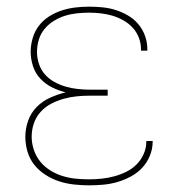

<svg xmlns="http://www.w3.org/2000/svg" viewBox="-20 -548 540 576"><path d="M247 8Q225 8 202 5.5Q179 3 157.5 -4Q136 -11 116.5 -23.5Q97 -36 83 -53.5Q69 -71 62.5 -93Q56 -115 56 -138Q56 -162 64.5 -186Q73 -210 90.5 -227.5Q108 -245 130.5 -255Q153 -265 177 -271Q156 -276 136 -286Q116 -296 101 -312Q86 -328 79 -349.5Q72 -371 72 -393Q72 -413 78 -433.5Q84 -454 96.5 -470.5Q109 -487 127 -498.5Q145 -510 165 -516.5Q185 -523 205.5 -525.5Q226 -528 247 -528Q267 -528 287.5 -526Q308 -524 327 -518Q346 -512 364 -501.5Q382 -491 395 -475.5Q408 -460 415 -440.5Q422 -421 422 -401V-396H403V-400Q403 -418 396.5 -435Q390 -452 378 -465Q366 -478 350 -487Q334 -496 317 -501Q300 -506 282.5 -508Q265 -510 247 -510Q229 -510 210.5 -508Q192 -506 174.5 -500.5Q157 -495 141 -485Q125 -475 113.5 -461Q102 -447 96.5 -429Q91 -411 91 -392Q91 -374 97 -356Q103 -338 115 -324.5Q127 -311 143.5 -302Q160 -293 177.5 -288Q195 -283 213.5 -281Q232 -279 250 -279H303V-261H250Q230 -261 210 -259Q190 -257 170.5 -251.5Q151 -246 133 -236.5Q115 -227 101.5 -212Q88 -197 81.5 -177.5Q75 -158 75 -138Q75 -118 81.5 -98.5Q88 -79 100.5 -63.5Q113 -48 130.5 -37Q148 -26 167.5 -20Q187 -14 207 -12Q227 -10 247 -10Q266 -10 285 -12Q304 -14 322.5 -19Q341 -24 358.5 -32.5Q376 -41 389.5 -54.5Q403 -68 411 -86Q419 -104 419 -123V-125H438V-123Q438 -101 429.5 -80.5Q421 -60 406.5 -44.5Q392 -29 372.5 -18.5Q353 -8 332.5 -2Q312 4 290.5 6Q269 8 247 8Z"/></svg>

Font: Iosevka SS18 Thin
Style: Regular
Weight: 100
Monospace: yes
Designer: Belleve Invis
Foundry: Belleve Invis
Version: Version 25.1.1; ttfautohint (v1.8.4)